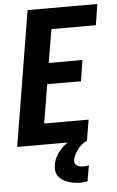

<svg xmlns="http://www.w3.org/2000/svg" viewBox="-62 -777 634 1042"><g transform="rotate(-5 254.5 -256.0)"><path d="M8 0 129 -735H509L491 -621H249L218 -439H402L384 -325H200L165 -114H407L388 0ZM333 223Q316 223 299.5 220.5Q283 218 267 212.5Q251 207 237.5 198.5Q224 190 214.5 177.5Q205 165 202.5 148.5Q200 132 203 115Q206 94 216 74Q226 54 240.5 37Q255 20 273.5 6.5Q292 -7 311.5 -16.5Q331 -26 352 -32Q373 -38 394 -40L388 0Q373 6 360 16.5Q347 27 337.5 40Q328 53 320 67.5Q312 82 310 97Q308 106 311 114.5Q314 123 322 128Q330 133 339 135Q348 137 358 137Q365 137 372 136Q379 135 387 133L372 219Q363 221 353 222Q343 223 333 223Z"/></g></svg>

Font: Iosevka Term Curly Heavy
Style: Italic
Weight: 900
Italic angle: -9°
Designer: Belleve Invis
Foundry: Belleve Invis
Version: Version 32.3.0